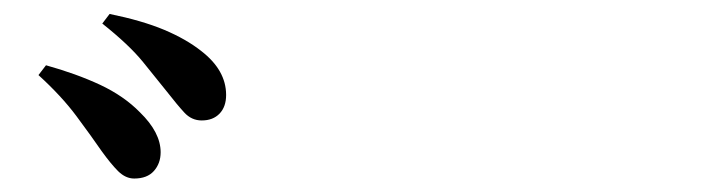

<svg xmlns="http://www.w3.org/2000/svg" viewBox="-20 -868 1040 278"><path d="M127.1 -649.3Q112.5 -670.5 90.8 -699.7Q69.2 -728.8 35.7 -759.3L46.6 -773.5Q90.4 -761.3 125 -745.2Q159.5 -729 182.6 -705.4Q212.6 -676.2 212.6 -647.5Q212.6 -631.4 202.8 -620.4Q193.1 -609.5 174.3 -609.5Q161.9 -609.5 151.1 -620.1Q140.4 -630.8 127.1 -649.3ZM221.6 -735.4Q207.2 -753.2 187.1 -778.2Q166.9 -803.1 128.1 -833.9L138.7 -847.8Q185.4 -838.3 217.5 -824.9Q249.6 -811.4 271.3 -794.2Q307.4 -766.4 307.4 -730.5Q307.4 -713.4 297.9 -703.5Q288.4 -693.6 272.1 -693.6Q257.4 -693.6 246.9 -705Q236.4 -716.4 221.6 -735.4Z"/></svg>

Font: Source Han Serif JP VF
Style: Regular
Weight: 250
Designer: Ryoko NISHIZUKA 西塚涼子 (kana & ideographs); Frank Grießhammer (Latin, Greek & Cyrillic); Wenlong ZHANG 张文龙 (bopomofo); San
Foundry: Adobe
Version: Version 2.001;hotconv 1.1.0;makeotfexe 2.6.0